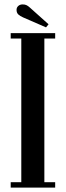

<svg xmlns="http://www.w3.org/2000/svg" viewBox="-20 -850 298 870"><path d="M28.5 0V-24.5H76.5V-675.5H28.5V-700H230V-675.5H181V-24.5H230V0ZM188.5 -726 85 -771Q71 -777 63 -784.5Q55 -792 55 -805.5Q55 -816 62.8 -823Q70.5 -830 83 -830Q93.5 -830 100.8 -826.2Q108 -822.5 115 -816L200 -740Z"/></svg>

Font: Imbue 50pt SemiBold
Style: Regular
Weight: 600
Designer: Tyler Finck
Foundry: Etcetera Type Company
Version: Version 1.102; ttfautohint (v1.8.3)